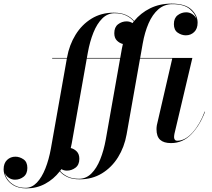

<svg xmlns="http://www.w3.org/2000/svg" viewBox="-229 -780 1172 1060"><path d="M903 -163Q874.5 -88 827.4 -39Q780.2 10 715 10Q675.2 10 655.1 -8.2Q635 -26.5 635 -67Q635 -77 637 -89L722 -457H544.2L470 -38Q457.5 32 422.6 88.2Q387.6 144.4 333.8 177.2Q280 210 211 210Q170.5 210 143.4 197.4Q116.4 184.8 100.9 166.1Q67.1 209.4 20.3 234.7Q-26.5 260 -83 260Q-126.5 260 -154.4 243.3Q-182.2 226.6 -195.6 202.3Q-209 178 -209 155Q-209 121.2 -190 103.1Q-171 85 -144 85Q-120.8 85 -99.4 99.5Q-78 114 -78 147Q-78 180 -98.9 196Q-119.8 212 -146 212Q-164.8 212 -180.4 201.5Q-196 191 -202 176Q-199 193.5 -185.1 212.3Q-171.2 231.1 -146.9 244.1Q-122.5 257 -88 257Q-53 257 -25.5 228.2Q2 199.4 21.5 150.2Q41 101 52 40L140.1 -457H59V-460H140.6L141 -462Q153.5 -532 188.2 -588.2Q222.9 -644.4 276.4 -677.2Q330 -710 399 -710Q440.6 -710 468.3 -696.8Q496 -683.5 511.5 -664Q547.6 -708.2 599.9 -734.1Q652.1 -760 718 -760Q793.8 -760 827.9 -727.4Q862 -694.8 862 -655Q862 -621.2 843 -603.1Q824 -585 797 -585Q773.8 -585 752.4 -599.5Q731 -614 731 -647Q731 -680 751.9 -696Q772.8 -712 799 -712Q817.8 -712 833.4 -701.5Q849 -691 855 -676Q849.8 -703.8 818.2 -730.4Q786.8 -757 723 -757Q678 -757 645.3 -728.6Q612.6 -700.1 591.3 -651.1Q570 -602 559 -540L544.9 -460H833L734 -41Q733.2 -36.5 732.6 -31.6Q732 -26.8 732 -23Q732 -14.8 736.1 -8.9Q740.2 -3 750 -3Q792.8 -3 833.8 -48.2Q874.8 -93.5 901 -164ZM256 -490 250.6 -460H434.8L444 -512Q446.2 -524.8 449.4 -537.2Q430.8 -541.6 416.4 -556.1Q402 -570.5 402 -597Q402 -630 422.9 -646Q443.8 -662 470 -662Q487.2 -662 502.6 -652.6Q506 -657.2 509.5 -661.6Q495.4 -679.9 469.2 -693.4Q443 -707 404 -707Q365 -707 335.8 -678.2Q306.6 -649.4 286.8 -600.2Q267 -551 256 -490ZM140 162Q124 162 109.9 153.9Q106.5 158.8 102.9 163.5Q117.2 181.1 143.1 194.1Q169 207 207 207Q246 207 275.2 178.2Q304.4 149.4 324.2 100.2Q344 51 355 -10L434.2 -457H250.1L167 12Q164.8 24.8 161.6 37.2Q180.4 41.8 194.7 56.2Q209 70.6 209 97Q209 130 187.6 146Q166.2 162 140 162Z"/></svg>

Font: Bodoni* 72 Medium
Style: Italic
Weight: 500
Italic angle: -13°
Version: Version 1.002; ttfautohint (v0.97) -l 8 -r 50 -G 200 -x 14 -